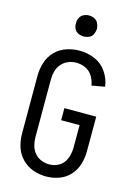

<svg xmlns="http://www.w3.org/2000/svg" viewBox="-140 -1026 781 1107"><g transform="rotate(15 250.0 -472.5)"><path d="M249 8Q209 8 171 -5.5Q133 -19 104.5 -48.5Q76 -78 64 -116.5Q52 -155 52 -195V-540Q52 -580 64 -619Q76 -658 104.5 -687.5Q133 -717 171.5 -730Q210 -743 250 -743Q297 -743 341 -724.5Q385 -706 412 -666Q439 -626 445 -580L367 -566Q363 -594 347.5 -620Q332 -646 305.5 -658.5Q279 -671 250 -671Q225 -671 201.5 -661.5Q178 -652 161.5 -632.5Q145 -613 138.5 -589Q132 -565 132 -540V-195Q132 -170 138.5 -146Q145 -122 161 -102.5Q177 -83 200.5 -73.5Q224 -64 249 -64Q273 -64 296 -74Q319 -84 333.5 -103.5Q348 -123 354 -147Q360 -171 360 -195V-328H250V-400H440V-195Q440 -156 429 -117.5Q418 -79 391 -49Q364 -19 326.5 -5.5Q289 8 249 8ZM250 -828Q233 -828 217.5 -835Q202 -842 194.5 -857.5Q187 -873 188 -890Q187 -907 194.5 -922.5Q202 -938 217.5 -945.5Q233 -953 250 -953Q267 -953 282.5 -945.5Q298 -938 305 -922.5Q312 -907 313 -890Q312 -873 305 -857.5Q298 -842 282.5 -835Q267 -828 250 -828Z"/></g></svg>

Font: Iosevka SS08
Style: Regular
Weight: 400
Monospace: yes
Designer: Belleve Invis
Foundry: Belleve Invis
Version: 2.1.0; ttfautohint (v1.8.2)